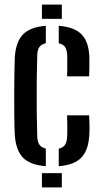

<svg xmlns="http://www.w3.org/2000/svg" viewBox="-20 -820 450 840"><path d="M180.5 -93Q111 -98 79.5 -131.5Q48 -165 44.5 -234Q43 -266.5 42.5 -313.2Q42 -360 42.2 -409.2Q42.5 -458.5 43 -500.2Q43.5 -542 44.5 -564.5Q48 -635 79.8 -668.5Q111.5 -702 180.5 -707V-631Q161 -626.5 152.2 -614Q143.5 -601.5 143 -578Q141.5 -531.5 141 -487.8Q140.5 -444 140.5 -401Q140.5 -358 141 -314.2Q141.5 -270.5 143 -224Q143.5 -200 152.2 -187.2Q161 -174.5 180.5 -170ZM163.5 0V-62.5H250.5V0ZM237 -93V-169.5Q256.5 -174 264.8 -187Q273 -200 274 -224.5Q274.5 -242 274.5 -263.8Q274.5 -285.5 273.5 -315.5H370Q371 -300.5 371.5 -276Q372 -251.5 371 -234Q368 -165 336.8 -131.5Q305.5 -98 237 -93ZM273.5 -486Q274 -500.5 274.2 -517.8Q274.5 -535 274.2 -551Q274 -567 274 -578Q273 -601.5 264.8 -614Q256.5 -626.5 237 -630.5V-707Q305.5 -702 337.2 -669.2Q369 -636.5 371 -568Q371 -550.5 371 -526Q371 -501.5 370 -486ZM163.5 -737.5V-800H250.5V-737.5Z"/></svg>

Font: Big Shoulders Stencil Text Thin SemiBold
Style: Regular
Weight: 600
Version: Version 2.001